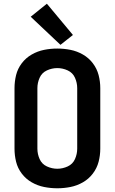

<svg xmlns="http://www.w3.org/2000/svg" viewBox="-20 -1004 616 1032"><path d="M288 8Q324 8 359 1Q394 -6 425.5 -24Q457 -42 479 -71Q501 -100 510 -134.5Q519 -169 519 -205V-530Q519 -566 510 -600.5Q501 -635 479 -664Q457 -693 425.5 -711Q394 -729 359 -736Q324 -743 288 -743Q252 -743 217 -736Q182 -729 150.5 -711Q119 -693 97 -664Q75 -635 66.5 -600.5Q58 -566 58 -530V-205Q58 -169 66.5 -134.5Q75 -100 97 -71Q119 -42 150.5 -24Q182 -6 217 1Q252 8 288 8ZM288 -97Q259 -97 232 -109.5Q205 -122 193 -149Q181 -176 181 -205V-530Q181 -559 193 -586Q205 -613 232 -625.5Q259 -638 288 -638Q317 -638 344 -625.5Q371 -613 383 -586Q395 -559 395 -530V-205Q395 -176 383 -149Q371 -122 344 -109.5Q317 -97 288 -97ZM305 -763 372 -816 232 -984 145 -914Z"/></svg>

Font: Iosevka Sparkle
Style: Bold
Weight: 700
Designer: Belleve Invis
Foundry: Belleve Invis
Version: Version 4.5.0; ttfautohint (v1.8.3)